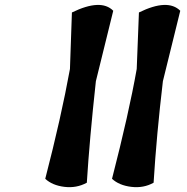

<svg xmlns="http://www.w3.org/2000/svg" viewBox="-20 -766 764 785"><path d="M266 -484 274 -715Q393 -773 443 -722L372 -434Q346 -196 335 -19Q293 4 243.5 -2Q194 -8 165 -35Q230 -286 266 -484ZM539 -484 548 -715Q666 -773 717 -722L646 -434Q620 -214 608 -19Q567 4 517 -2Q467 -8 438 -35Q507 -303 539 -484Z"/></svg>

Font: Tillana
Style: Bold
Weight: 700
Designer: Lipi Raval (Devanagari, Latin), Jonny Pinhorn (Latin)
Foundry: Indian Type Foundry
Version: Version 2.002;PS 1.0;hotconv 1.0.79;makeotf.lib2.5.61930; tt